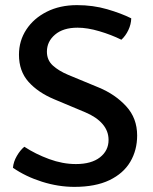

<svg xmlns="http://www.w3.org/2000/svg" viewBox="-20 -716 596 749"><path d="M30.5 -61.5Q32.5 -85 45.8 -107.8Q59 -130.5 75 -143.5Q118.5 -115 171.5 -95.5Q224.5 -76 276 -76Q336.5 -76 370 -102.2Q403.5 -128.5 403.5 -170Q403.5 -205 380 -232.2Q356.5 -259.5 312.5 -278L192 -328.5Q128.5 -355 91.2 -396.8Q54 -438.5 54 -502.5Q54 -557 82.8 -600.8Q111.5 -644.5 162.5 -670.2Q213.5 -696 280.5 -696Q343 -696 398 -680Q453 -664 492 -644.5Q491.5 -621.5 480.8 -598.8Q470 -576 453.5 -561Q414 -580.5 367.5 -594.2Q321 -608 282.5 -608Q226.5 -608 194.8 -581Q163 -554 163 -514.5Q163 -481.5 186 -460.5Q209 -439.5 246 -424L365.5 -374.5Q429.5 -348 472.2 -301.5Q515 -255 515 -187.5Q515 -130 488.2 -84.8Q461.5 -39.5 407 -13.2Q352.5 13 270 13Q207.5 13 144 -7Q80.5 -27 30.5 -61.5Z"/></svg>

Font: Signika SC
Style: Regular
Weight: 400
Designer: Anna Giedryś
Foundry: Anna Giedryś
Version: Version 2.000; ttfautohint (v1.8.3) -l 8 -r 50 -G 200 -x 9 -